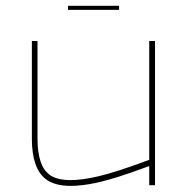

<svg xmlns="http://www.w3.org/2000/svg" viewBox="-20 -624 623 647"><path d="M482.9 -485.8H502.4V0H482.9V-64.5Q368.2 -21.5 303.7 -7.8Q255.9 2.4 218.8 2.4Q164.6 2.4 134.8 -20Q87.4 -55.7 87.4 -156.7V-485.8H106.4V-156.7Q106.4 -65.4 146.5 -35.6Q170.9 -17.1 217.8 -17.1Q256.8 -17.1 311 -29.8Q370.6 -43.5 482.9 -85.4ZM381.3 -590.8H209V-604.5H381.3Z"/></svg>

Font: Fortheenas_01
Style: Regular
Weight: 100
Designer: Situjuh Nazara
Version: Version 1.10 September 8, 2014